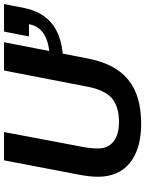

<svg xmlns="http://www.w3.org/2000/svg" viewBox="99 -828 738 977"><g transform="rotate(-90 468.5 -339.0)"><path d="M328.1 9.8Q199.2 9.8 128.7 -47.6Q58.1 -105 58.1 -210.4Q58.1 -252.4 69.3 -310.1L141.6 -688H285.6L210.9 -292.5Q202.1 -250 202.1 -208.5Q202.1 -158.2 237.8 -130.6Q273.4 -103 335.9 -103Q416.5 -103 458.3 -140.1Q500 -177.2 516.6 -264.2L598.6 -688H742.7L697.8 -457.5Q819.8 -473.1 834 -561H772L796.9 -688H937L916.5 -584.5Q899.4 -498.5 842.8 -449Q786.1 -399.4 684.6 -389.2L659.2 -258.8Q632.3 -121.6 551.8 -55.9Q471.2 9.8 328.1 9.8Z"/></g></svg>

Font: Arimo
Style: Bold Italic
Weight: 700
Italic angle: -12°
Designer: Steve Matteson
Foundry: Monotype Imaging Inc.
Version: Version 1.33